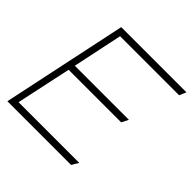

<svg xmlns="http://www.w3.org/2000/svg" viewBox="-177 -832 984 984"><g transform="rotate(45 315.0 -340.5)"><path d="M57.1 -37.1 121.1 -335.9H502L521 -373H128.9L186 -644H613.8L629.9 -681.2H157.2L13.2 0H475.1L497.1 -37.1Z"/></g></svg>

Font: Comic Neue Angular Light Italic
Style: Regular
Weight: 300
Italic angle: -12°
Designer: Craig Rozynski
Foundry: Craig Rozynski
Version: Version 2.003